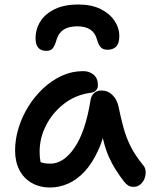

<svg xmlns="http://www.w3.org/2000/svg" viewBox="-20 -823 682 853"><path d="M203 10Q156 10 120.5 -10.5Q85 -31 66 -68Q47 -105 47 -155Q47 -204 62.5 -254.5Q78 -305 106 -350Q134 -395 172 -430.5Q210 -466 255 -486.5Q300 -507 350 -507Q377 -507 396 -491Q415 -475 415 -444Q415 -431 407 -422Q399 -413 384 -411Q316 -402 264.5 -362Q213 -322 184.5 -266Q156 -210 156 -149Q156 -124 160 -103.5Q164 -83 178 -51L121 -131Q144 -109 160.5 -102.5Q177 -96 204 -96Q263 -96 311.5 -167.5Q360 -239 382 -377Q385 -398 398 -409.5Q411 -421 430 -421Q459 -421 479 -401.5Q499 -382 506 -352Q517 -298 529 -254.5Q541 -211 561 -171.5Q581 -132 616 -89Q626 -78 627 -61.5Q628 -45 622 -29.5Q616 -14 603.5 -3.5Q591 7 574 7Q559 7 549.5 1Q540 -5 532 -15Q512 -41 495 -67.5Q478 -94 463.5 -126.5Q449 -159 438.5 -202.5Q428 -246 421 -305L460 -307Q445 -219 417.5 -158Q390 -97 355 -60Q320 -23 281 -6.5Q242 10 203 10ZM329 -803Q386 -803 426.5 -783Q467 -763 488.5 -731Q510 -699 510 -663Q510 -630 496 -616Q482 -602 458 -602Q439 -602 428.5 -612Q418 -622 410 -650Q402 -678 380.5 -692Q359 -706 324 -706Q287 -706 264.5 -692.5Q242 -679 232 -649Q224 -620 214.5 -608.5Q205 -597 186 -597Q162 -597 150 -611Q138 -625 138 -652Q138 -694 159.5 -728Q181 -762 223.5 -782.5Q266 -803 329 -803Z"/></svg>

Font: Shantell Sans Medium
Style: Regular
Weight: 500
Designer: Stephen Nixon, Anya Danilova, Shantell Martin
Foundry: Arrow Type
Version: Version 1.011;[c5ecc13dd]